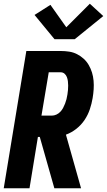

<svg xmlns="http://www.w3.org/2000/svg" viewBox="-20 -1008 573 1028"><path d="M0 0 121 -735H304Q328 -735 350.5 -731.5Q373 -728 392.5 -718Q412 -708 428 -693.5Q444 -679 455 -660Q466 -641 472.5 -620Q479 -599 481 -576Q483 -553 481.5 -530Q480 -507 476 -483Q471 -453 461 -423Q451 -393 433 -366Q415 -339 389 -318.5Q363 -298 333 -287L414 0H271L193 -275H183L138 0ZM202 -389H258Q270 -389 282 -394.5Q294 -400 303 -409.5Q312 -419 318 -430.5Q324 -442 328.5 -453.5Q333 -465 336 -477Q339 -489 341 -502Q343 -514 344 -526Q345 -538 345 -550Q345 -562 343.5 -573.5Q342 -585 338 -595.5Q334 -606 325.5 -613.5Q317 -621 304 -621H241ZM272 -798 165 -928 250 -982 335 -862 461 -988 533 -922 380 -798Z"/></svg>

Font: Iosevka SS04 Heavy
Style: Italic
Weight: 900
Italic angle: -9°
Monospace: yes
Designer: Belleve Invis
Foundry: Belleve Invis
Version: Version 19.0.0; ttfautohint (v1.8.4)